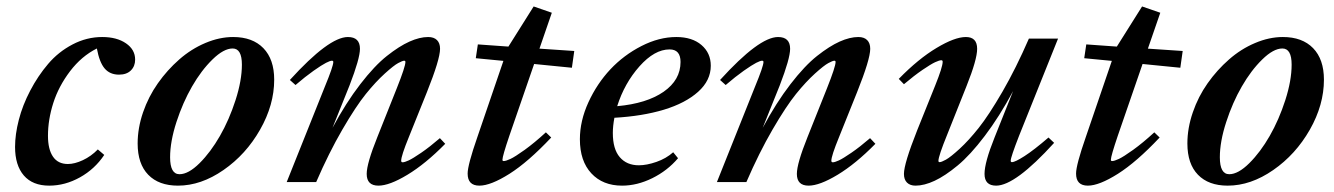

<svg xmlns="http://www.w3.org/2000/svg" viewBox="-20 -567 4155 598"><path d="M133.3 11.2Q81.5 11.2 54.2 -20.5Q26.9 -52.2 26.9 -109.4Q26.9 -148.4 38.6 -193.8Q50.3 -239.3 74.2 -284.9Q98.1 -330.6 129.9 -367.9Q161.6 -405.3 205.8 -428.5Q250 -451.7 298.3 -451.7Q343.8 -451.7 372.3 -432.1Q400.9 -412.6 400.9 -381.3Q400.9 -360.8 387.7 -347.7Q374.5 -334.5 350.6 -334.5Q322.3 -334.5 305.9 -353.8Q289.6 -373 281.7 -416Q233.9 -392.1 198.2 -345.2Q162.6 -298.3 146 -246.3Q129.4 -194.3 129.4 -144Q129.4 -102.1 145 -79.1Q160.6 -56.2 191.4 -56.2Q212.4 -56.2 238 -68.1Q263.7 -80.1 284.7 -101.6L304.7 -84.5Q275.4 -40.5 229 -14.6Q182.6 11.2 133.3 11.2Z M534.2 11.2Q474.6 11.2 441.7 -22.7Q408.7 -56.6 408.7 -120.1Q408.7 -168 425.5 -217Q442.4 -266.1 471.7 -307.6Q501 -349.1 538.3 -381.8Q575.7 -414.6 619.6 -433.1Q663.6 -451.7 706.1 -451.7Q766.6 -451.7 800.3 -417Q834 -382.3 834 -318.8Q834 -240.2 790 -163.1Q746.1 -85.9 676 -37.4Q606 11.2 534.2 11.2ZM539.1 -24.4Q566.9 -24.4 601.6 -58.8Q636.2 -93.3 665 -143.6Q693.8 -193.8 713.6 -255.1Q733.4 -316.4 733.4 -365.7Q733.4 -416 704.6 -416Q676.8 -416 641.8 -381.8Q606.9 -347.7 578.1 -297.6Q549.3 -247.6 529.5 -186.8Q509.8 -126 509.8 -77.1Q509.8 -24.4 539.1 -24.4Z M873 0 991.7 -296.9Q1018.1 -360.8 1018.1 -374Q1018.1 -377.9 1013.7 -377.9Q1008.3 -377.9 995.4 -371.3Q982.4 -364.7 956.8 -346.7Q931.2 -328.6 900.4 -302.2L882.8 -317.9Q1004.4 -451.7 1063.5 -451.7Q1101.1 -451.7 1101.1 -415Q1101.1 -384.8 1068.8 -301.3L1015.6 -168.9Q1057.6 -247.1 1102.1 -304.7Q1146.5 -362.3 1185.1 -392.8Q1223.6 -423.3 1255.4 -437.5Q1287.1 -451.7 1313.5 -451.7Q1331.5 -451.7 1341.1 -442.1Q1350.6 -432.6 1350.6 -415Q1350.6 -382.3 1309.6 -279.8L1253.4 -140.1Q1229.5 -81.5 1229.5 -66.4Q1229.5 -61.5 1233.9 -61.5Q1240.2 -61.5 1252.9 -67.4Q1265.6 -73.2 1292 -91.3Q1318.4 -109.4 1350.1 -136.7L1366.7 -119.1Q1305.2 -56.6 1249 -22.7Q1192.9 11.2 1158.7 11.2Q1122.1 11.2 1122.1 -25.4Q1122.1 -57.6 1155.3 -140.1L1215.8 -292Q1242.7 -359.4 1242.7 -374Q1242.7 -377.9 1238.8 -377.9Q1233.9 -377.9 1220.2 -370.6Q1206.5 -363.3 1178.5 -337.9Q1150.4 -312.5 1119.4 -274.2Q1088.4 -235.8 1046.4 -163.6Q1004.4 -91.3 964.8 0Z M1473.1 11.2Q1436.5 11.2 1436.5 -26.4Q1436.5 -53.2 1466.8 -140.1L1547.9 -377.4L1461.9 -385.7L1468.3 -428.7L1563.5 -421.9L1642.1 -546.9L1698.7 -527.3L1660.2 -415.5L1768.6 -408.2L1761.2 -356L1643.6 -367.7L1566.4 -144Q1544.9 -80.6 1544.9 -69.3Q1544.9 -65.4 1548.8 -65.4Q1555.7 -65.4 1569.8 -72Q1584 -78.6 1614.3 -100.3Q1644.5 -122.1 1680.2 -154.8L1696.8 -138.7Q1625 -62.5 1566.7 -25.6Q1508.3 11.2 1473.1 11.2Z M1917.5 11.2Q1857.4 11.2 1821.8 -27.1Q1786.1 -65.4 1786.1 -133.3Q1786.1 -190.4 1812.7 -248.5Q1839.4 -306.6 1881.1 -351.1Q1922.9 -395.5 1977.8 -423.6Q2032.7 -451.7 2086.4 -451.7Q2135.7 -451.7 2164.8 -426.8Q2193.8 -401.9 2193.8 -362.3Q2193.8 -316.4 2154.3 -281Q2114.7 -245.6 2047.6 -225.3Q1980.5 -205.1 1893.6 -200.2Q1888.7 -174.3 1888.7 -152.8Q1888.7 -102.5 1910.4 -77.4Q1932.1 -52.2 1969.7 -52.2Q1994.1 -52.2 2024.4 -62.7Q2054.7 -73.2 2076.7 -92.8L2091.8 -74.2Q2058.6 -35.2 2011.5 -12Q1964.4 11.2 1917.5 11.2ZM2065.4 -413.1Q2018.6 -413.1 1971.7 -360.4Q1924.8 -307.6 1902.3 -236.3Q1994.1 -244.6 2046.9 -281.2Q2099.6 -317.9 2099.6 -374Q2099.6 -413.1 2065.4 -413.1Z M2212.9 0 2331.5 -296.9Q2357.9 -360.8 2357.9 -374Q2357.9 -377.9 2353.5 -377.9Q2348.1 -377.9 2335.2 -371.3Q2322.3 -364.7 2296.6 -346.7Q2271 -328.6 2240.2 -302.2L2222.7 -317.9Q2344.2 -451.7 2403.3 -451.7Q2440.9 -451.7 2440.9 -415Q2440.9 -384.8 2408.7 -301.3L2355.5 -168.9Q2397.5 -247.1 2441.9 -304.7Q2486.3 -362.3 2524.9 -392.8Q2563.5 -423.3 2595.2 -437.5Q2627 -451.7 2653.3 -451.7Q2671.4 -451.7 2680.9 -442.1Q2690.4 -432.6 2690.4 -415Q2690.4 -382.3 2649.4 -279.8L2593.3 -140.1Q2569.3 -81.5 2569.3 -66.4Q2569.3 -61.5 2573.7 -61.5Q2580.1 -61.5 2592.8 -67.4Q2605.5 -73.2 2631.8 -91.3Q2658.2 -109.4 2689.9 -136.7L2706.5 -119.1Q2645 -56.6 2588.9 -22.7Q2532.7 11.2 2498.5 11.2Q2461.9 11.2 2461.9 -25.4Q2461.9 -57.6 2495.1 -140.1L2555.7 -292Q2582.5 -359.4 2582.5 -374Q2582.5 -377.9 2578.6 -377.9Q2573.7 -377.9 2560.1 -370.6Q2546.4 -363.3 2518.3 -337.9Q2490.2 -312.5 2459.2 -274.2Q2428.2 -235.8 2386.2 -163.6Q2344.2 -91.3 2304.7 0Z M2831.5 11.2Q2814.5 11.2 2804.9 1.7Q2795.4 -7.8 2795.4 -25.4Q2795.4 -57.1 2836.4 -160.6L2892.6 -300.3Q2916 -358.4 2916 -374.5Q2916 -379.4 2912.1 -379.4Q2905.8 -379.4 2892.6 -373.3Q2879.4 -367.2 2853.3 -349.4Q2827.1 -331.5 2795.4 -304.7L2779.3 -321.3Q2840.3 -383.8 2897 -417.7Q2953.6 -451.7 2988.3 -451.7Q3023.4 -451.7 3023.4 -415Q3023.4 -381.8 2990.7 -299.8L2930.2 -147.9Q2902.8 -80.6 2902.8 -65.9Q2902.8 -62 2906.7 -62Q2912.1 -62 2926.3 -69.8Q2940.4 -77.6 2968.8 -103.5Q2997.1 -129.4 3028.3 -168.7Q3059.6 -208 3102.1 -281.2Q3144.5 -354.5 3184.6 -446.8H3275.4L3153.8 -143.6Q3127.9 -77.1 3127.9 -66.4Q3127.9 -62 3131.8 -62Q3141.6 -62 3170.9 -80.8Q3200.2 -99.6 3245.6 -138.7L3263.2 -122.1Q3142.1 11.2 3082.5 11.2Q3046.4 11.2 3046.4 -25.4Q3046.4 -61 3077.6 -138.7L3135.3 -283.2Q3092.3 -203.1 3047.1 -143.6Q3002 -84 2962.6 -51.5Q2923.3 -19 2890.9 -3.9Q2858.4 11.2 2831.5 11.2Z M3368.2 11.2Q3331.5 11.2 3331.5 -26.4Q3331.5 -53.2 3361.8 -140.1L3442.9 -377.4L3356.9 -385.7L3363.3 -428.7L3458.5 -421.9L3537.1 -546.9L3593.8 -527.3L3555.2 -415.5L3663.6 -408.2L3656.2 -356L3538.6 -367.7L3461.4 -144Q3439.9 -80.6 3439.9 -69.3Q3439.9 -65.4 3443.8 -65.4Q3450.7 -65.4 3464.8 -72Q3479 -78.6 3509.3 -100.3Q3539.6 -122.1 3575.2 -154.8L3591.8 -138.7Q3520 -62.5 3461.7 -25.6Q3403.3 11.2 3368.2 11.2Z M3803.7 11.2Q3744.1 11.2 3711.2 -22.7Q3678.2 -56.6 3678.2 -120.1Q3678.2 -168 3695.1 -217Q3711.9 -266.1 3741.2 -307.6Q3770.5 -349.1 3807.9 -381.8Q3845.2 -414.6 3889.2 -433.1Q3933.1 -451.7 3975.6 -451.7Q4036.1 -451.7 4069.8 -417Q4103.5 -382.3 4103.5 -318.8Q4103.5 -240.2 4059.6 -163.1Q4015.6 -85.9 3945.6 -37.4Q3875.5 11.2 3803.7 11.2ZM3808.6 -24.4Q3836.4 -24.4 3871.1 -58.8Q3905.8 -93.3 3934.6 -143.6Q3963.4 -193.8 3983.2 -255.1Q4002.9 -316.4 4002.9 -365.7Q4002.9 -416 3974.1 -416Q3946.3 -416 3911.4 -381.8Q3876.5 -347.7 3847.7 -297.6Q3818.8 -247.6 3799.1 -186.8Q3779.3 -126 3779.3 -77.1Q3779.3 -24.4 3808.6 -24.4Z"/></svg>

Font: Elstob 10pt SemiBold
Style: Italic
Weight: 600
Italic angle: -20°
Designer: Peter S. Baker
Version: Version 1.015